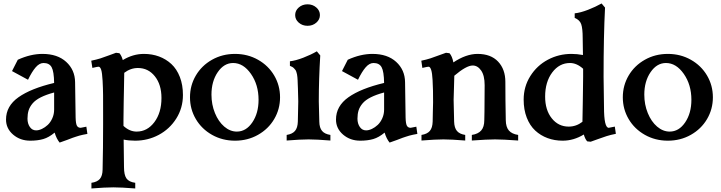

<svg xmlns="http://www.w3.org/2000/svg" viewBox="-20 -797 4096 1091"><path d="M287.6 -174.3V-271.5Q242.2 -259.3 211.7 -243.9Q181.2 -228.5 165 -209.2Q148.9 -189.9 142.6 -169.7Q136.2 -149.4 136.2 -123Q136.2 -94.7 149.7 -75.4Q163.1 -56.2 185.1 -56.2Q200.7 -56.2 218.3 -64.5Q235.8 -72.8 251.5 -87.4Q267.1 -102.1 277.3 -125Q287.6 -147.9 287.6 -174.3ZM221.2 -490.7Q306.6 -490.7 356.2 -445.3Q405.8 -399.9 406.7 -330.1L409.7 -128.9Q410.6 -93.8 417.2 -82.3Q423.8 -70.8 438.5 -70.8Q441.9 -70.8 470.7 -77.1L476.6 -36.1Q464.8 -34.2 452.4 -31.5Q439.9 -28.8 431.2 -26.4Q422.4 -23.9 410.6 -20Q398.9 -16.1 393.3 -14.2Q387.7 -12.2 376 -7.6Q364.3 -2.9 361.3 -2Q356 0 318.8 13.2Q300.8 -8.8 290.5 -43.5Q257.8 -16.1 225.8 -6.8Q193.8 2.4 151.9 2.4Q94.7 2.4 54.4 -32.2Q14.2 -66.9 14.2 -117.7Q14.2 -194.3 85 -244.4Q155.8 -294.4 287.6 -325.7Q286.6 -391.1 273.4 -415Q260.3 -439 227.5 -439Q204.1 -439 182.9 -414.6Q161.6 -390.1 139.2 -343.8L48.3 -393.1L81.1 -457.5Q153.8 -490.7 221.2 -490.7Z M797.9 -490.7Q843.8 -490.7 883.5 -476.1Q923.3 -461.4 953.9 -433.1Q984.4 -404.8 1002 -359.6Q1019.5 -314.5 1019.5 -257.3Q1019.5 -183.6 981.7 -123.5Q943.8 -63.5 881.8 -30.5Q819.8 2.4 747.6 2.4Q711.9 2.4 682.6 -3.9Q683.6 126 684.6 152.8Q684.6 196.8 698.5 216.8Q712.4 236.8 748.5 241.7V273.9Q668.9 267.6 624 267.6Q579.1 267.6 499.5 273.9V241.7Q532.2 237.3 547.4 219.7Q562.5 202.1 563 166.5Q565.9 44.4 565.9 -89.4Q565.9 -107.9 565.9 -142.6Q565.9 -220.7 565.7 -257.1Q565.4 -293.5 563 -338.4Q560.5 -383.3 554.9 -400.6Q549.3 -418 539.6 -418Q534.2 -418 504.9 -411.1L498.5 -452.1Q527.3 -458 550.8 -465.3Q574.2 -472.7 599.1 -482.4Q624 -492.2 639.2 -497.1L658.7 -494.6Q670.9 -480.5 677.7 -455.6Q735.4 -490.7 797.9 -490.7ZM681.6 -118.2Q681.6 -114.7 681.6 -107.2Q681.6 -99.6 681.6 -93.5Q681.6 -87.4 681.6 -81.5Q716.3 -49.3 756.3 -49.3Q816.9 -49.3 857.2 -103Q897.5 -156.7 897.5 -240.2Q897.5 -316.4 859.9 -363.5Q822.3 -410.6 763.7 -410.6Q722.2 -410.6 686 -383.3V-382.8L684.1 -277.3Q684.1 -270.5 682.9 -217.5Q681.6 -164.6 681.6 -118.2Z M1092.8 -120.4Q1059.6 -176.8 1059.6 -244.1Q1059.6 -311.5 1092.8 -367.9Q1126 -424.3 1184.8 -457.5Q1243.7 -490.7 1315.4 -490.7Q1387.2 -490.7 1446 -457.5Q1504.9 -424.3 1538.1 -367.9Q1571.3 -311.5 1571.3 -244.1Q1571.3 -176.8 1538.1 -120.4Q1504.9 -64 1446 -30.8Q1387.2 2.4 1315.4 2.4Q1243.7 2.4 1184.8 -30.8Q1126 -64 1092.8 -120.4ZM1304.7 -439Q1252.9 -439 1217.3 -387Q1181.6 -335 1181.6 -259.3Q1181.6 -203.1 1201.4 -154.5Q1221.2 -106 1254.4 -77.6Q1287.6 -49.3 1325.7 -49.3Q1378.4 -49.3 1413.8 -101.6Q1449.2 -153.8 1449.2 -230Q1449.2 -315.4 1406 -377.2Q1362.8 -439 1304.7 -439Z M1733.4 -4.9Q1688 -4.9 1608.9 1.5V-30.3Q1641.1 -35.2 1656.2 -53Q1671.4 -70.8 1672.4 -106Q1672.4 -116.2 1673.6 -161.4Q1674.8 -206.5 1674.8 -220.7Q1674.8 -238.3 1672.9 -294.9Q1672.4 -302.7 1671.9 -318.8Q1671.4 -335 1671.1 -340.6Q1670.9 -346.2 1669.9 -358.2Q1668.9 -370.1 1667.7 -374.5Q1666.5 -378.9 1664.3 -387.2Q1662.1 -395.5 1658.9 -399.2Q1655.8 -402.8 1651.4 -408Q1647 -413.1 1641.1 -416.5Q1635.3 -419.9 1627.4 -422.9V-448.7Q1660.6 -452.6 1703.6 -469.2Q1746.6 -485.8 1780.3 -505.4L1799.8 -481.9Q1791.5 -346.7 1791.5 -220.7Q1791.5 -196.8 1794.4 -106Q1794.9 -70.8 1810.1 -53Q1825.2 -35.2 1857.4 -30.3V1.5Q1778.3 -4.9 1733.4 -4.9ZM1677.7 -668.2Q1657.2 -686 1657.2 -711.4Q1657.2 -736.8 1677.7 -754.6Q1698.2 -772.5 1727.5 -772.5Q1756.8 -772.5 1777.3 -754.6Q1797.9 -736.8 1797.9 -711.4Q1797.9 -686 1777.3 -668.2Q1756.8 -650.4 1727.5 -650.4Q1698.2 -650.4 1677.7 -668.2Z M2162.6 -174.3V-271.5Q2117.2 -259.3 2086.7 -243.9Q2056.2 -228.5 2040 -209.2Q2023.9 -189.9 2017.6 -169.7Q2011.2 -149.4 2011.2 -123Q2011.2 -94.7 2024.7 -75.4Q2038.1 -56.2 2060.1 -56.2Q2075.7 -56.2 2093.3 -64.5Q2110.8 -72.8 2126.5 -87.4Q2142.1 -102.1 2152.3 -125Q2162.6 -147.9 2162.6 -174.3ZM2096.2 -490.7Q2181.6 -490.7 2231.2 -445.3Q2280.8 -399.9 2281.7 -330.1L2284.7 -128.9Q2285.6 -93.8 2292.2 -82.3Q2298.8 -70.8 2313.5 -70.8Q2316.9 -70.8 2345.7 -77.1L2351.6 -36.1Q2339.8 -34.2 2327.4 -31.5Q2314.9 -28.8 2306.2 -26.4Q2297.4 -23.9 2285.6 -20Q2273.9 -16.1 2268.3 -14.2Q2262.7 -12.2 2251 -7.6Q2239.3 -2.9 2236.3 -2Q2231 0 2193.8 13.2Q2175.8 -8.8 2165.5 -43.5Q2132.8 -16.1 2100.8 -6.8Q2068.8 2.4 2026.9 2.4Q1969.7 2.4 1929.4 -32.2Q1889.2 -66.9 1889.2 -117.7Q1889.2 -194.3 1960 -244.4Q2030.8 -294.4 2162.6 -325.7Q2161.6 -391.1 2148.4 -415Q2135.3 -439 2102.5 -439Q2079.1 -439 2057.9 -414.6Q2036.6 -390.1 2014.2 -343.8L1923.3 -393.1L1956.1 -457.5Q2028.8 -490.7 2096.2 -490.7Z M2514.2 -497.1 2534.2 -494.6Q2549.3 -478 2556.2 -442.4Q2628.4 -490.7 2693.8 -490.7Q2769 -490.7 2810.3 -447Q2851.6 -403.3 2851.6 -331.5Q2851.6 -225.6 2854 -114.3Q2854.5 -75.2 2871.6 -55.4Q2888.7 -35.6 2924.3 -30.3V1.5Q2837.4 -4.9 2793 -4.9Q2749 -4.9 2661.1 1.5V-30.3Q2696.8 -35.6 2714.4 -55.7Q2731.9 -75.7 2731.9 -114.3Q2731.9 -130.9 2732.9 -163.1V-162.6Q2733.9 -259.3 2733.9 -313Q2733.9 -367.7 2714.1 -396.2Q2694.3 -424.8 2666 -424.8Q2629.9 -424.8 2561.5 -366.7Q2561 -345.2 2559.6 -298.3Q2558.1 -251.5 2557.6 -230Q2557.6 -196.8 2560.5 -106Q2561.5 -70.8 2576.4 -53Q2591.3 -35.2 2623.5 -30.3V1.5Q2544.4 -4.9 2499.5 -4.9Q2454.1 -4.9 2375 1.5V-30.3Q2407.2 -35.2 2422.4 -53Q2437.5 -70.8 2438.5 -106Q2438.5 -115.2 2439.5 -156.7Q2440.4 -198.2 2440.9 -215.8Q2440.9 -258.3 2440.4 -281.5Q2439.9 -304.7 2438 -342.8Q2436 -380.9 2430.2 -399.4Q2424.3 -418 2415 -418Q2409.2 -418 2379.9 -411.1L2374 -452.1Q2402.8 -458 2426.3 -465.6Q2449.7 -473.1 2474.1 -482.7Q2498.5 -492.2 2514.2 -497.1Z M3177.2 2.4Q3131.3 2.4 3091.6 -12.2Q3051.8 -26.9 3021.2 -55.2Q2990.7 -83.5 2973.1 -128.7Q2955.6 -173.8 2955.6 -231Q2955.6 -304.7 2993.4 -364.7Q3031.2 -424.8 3093.3 -457.8Q3155.3 -490.7 3227.5 -490.7Q3258.8 -490.7 3292.5 -484.4Q3291.5 -541.5 3291 -580.6Q3291 -634.8 3282.7 -659.2Q3274.4 -683.6 3245.6 -695.3V-721.2Q3278.3 -724.6 3321 -741.2Q3363.8 -757.8 3398.4 -777.3L3418 -753.9Q3409.7 -593.8 3409.7 -361.3Q3409.7 -314.5 3412.1 -188.5Q3412.1 -70.8 3439 -70.8Q3443.4 -70.8 3473.6 -77.6L3479.5 -36.6Q3449.7 -30.8 3425.8 -23.2Q3401.9 -15.6 3376.5 -6.1Q3351.1 3.4 3336.4 8.3L3316.9 6.3Q3305.2 -5.4 3297.4 -32.7Q3239.7 2.4 3177.2 2.4ZM3293.5 -361.3V-406.2Q3257.3 -439 3218.8 -439Q3158.2 -439 3117.9 -385.3Q3077.6 -331.5 3077.6 -248Q3077.6 -171.9 3115.2 -124.8Q3152.8 -77.6 3211.4 -77.6Q3254.4 -77.6 3289.6 -105V-106L3291.5 -211.4Q3291.5 -226.6 3292.5 -282Q3293.5 -337.4 3293.5 -361.3Z M3552.2 -120.4Q3519 -176.8 3519 -244.1Q3519 -311.5 3552.2 -367.9Q3585.4 -424.3 3644.3 -457.5Q3703.1 -490.7 3774.9 -490.7Q3846.7 -490.7 3905.5 -457.5Q3964.4 -424.3 3997.6 -367.9Q4030.8 -311.5 4030.8 -244.1Q4030.8 -176.8 3997.6 -120.4Q3964.4 -64 3905.5 -30.8Q3846.7 2.4 3774.9 2.4Q3703.1 2.4 3644.3 -30.8Q3585.4 -64 3552.2 -120.4ZM3764.2 -439Q3712.4 -439 3676.8 -387Q3641.1 -335 3641.1 -259.3Q3641.1 -203.1 3660.9 -154.5Q3680.7 -106 3713.9 -77.6Q3747.1 -49.3 3785.2 -49.3Q3837.9 -49.3 3873.3 -101.6Q3908.7 -153.8 3908.7 -230Q3908.7 -315.4 3865.5 -377.2Q3822.3 -439 3764.2 -439Z"/></svg>

Font: Flanker
Style: Bold
Weight: 700
Designer: Flanker
Foundry: Flanker
Version: Version 2.021